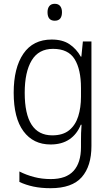

<svg xmlns="http://www.w3.org/2000/svg" viewBox="-20 -750 581 1010"><path d="M252 -542Q309 -542 345.5 -517.5Q382 -493 405 -452H408L416 -532H461V18Q461 124 410 182Q359 240 246 240Q196 240 156 231.5Q116 223 82 207V152Q117 170 158.5 181Q200 192 247 192Q328 192 367 149Q406 106 406 24V-8Q406 -28 406.5 -49.5Q407 -71 409 -94H405Q385 -44 345 -17Q305 10 246 10Q155 10 103.5 -59.5Q52 -129 52 -262Q52 -393 103 -467.5Q154 -542 252 -542ZM259 -493Q183 -493 146.5 -432Q110 -371 110 -262Q110 -38 255 -38Q311 -38 344 -65Q377 -92 391.5 -138Q406 -184 406 -241V-287Q406 -385 372.5 -439Q339 -493 259 -493ZM268 -730Q287 -730 296.5 -718Q306 -706 306 -686Q306 -641 268 -641Q230 -641 230 -686Q230 -706 239.5 -718Q249 -730 268 -730Z"/></svg>

Font: Noto Sans Gurmukhi UI SemiCondensed Light
Style: Regular
Weight: 300
Width: 4
Designer: Jelle Bosma - Monotype Design Team
Foundry: Monotype Imaging Inc.
Version: Version 2.004; ttfautohint (v1.8.4.7-5d5b)